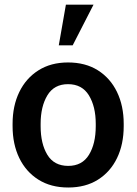

<svg xmlns="http://www.w3.org/2000/svg" viewBox="-20 -812 601 842"><path d="M279.3 10.3Q203.1 10.3 148.4 -24.2Q93.8 -58.6 64.5 -119.1Q35.2 -179.7 35.2 -258.8V-269Q35.2 -347.7 64.5 -408.2Q93.8 -468.8 148.4 -503.4Q203.1 -538.1 278.3 -538.1Q354.5 -538.1 409.2 -503.7Q463.9 -469.2 493.2 -408.4Q522.5 -347.7 522.5 -269V-258.8Q522.5 -179.2 493.2 -118.7Q463.9 -58.1 409.4 -23.9Q355 10.3 279.3 10.3ZM279.3 -84.5Q340.3 -84.5 370.1 -133.1Q399.9 -181.6 399.9 -258.8V-269Q399.9 -344.7 369.9 -393.8Q339.8 -442.9 278.3 -442.9Q217.3 -442.9 187.7 -393.8Q158.2 -344.7 158.2 -269V-258.8Q158.2 -181.6 187.7 -133.1Q217.3 -84.5 279.3 -84.5ZM237.8 -613.3 269 -791.5H390.1L298.8 -613.3Z"/></svg>

Font: Roboto Slab Medium
Style: Regular
Weight: 500
Designer: Google
Version: Version 2.001; ttfautohint (v1.8.3)